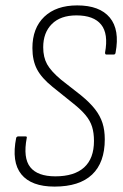

<svg xmlns="http://www.w3.org/2000/svg" viewBox="-20 -683 454 711"><path d="M182 8Q96 8 59 -37.5Q22 -83 40 -173Q43 -178 48 -178H74Q81 -178 79 -172Q65 -98 92 -64Q119 -30 185 -30Q255 -30 291.5 -63Q328 -96 328 -161Q328 -191 321 -213.5Q314 -236 297 -256.5Q280 -277 251 -300L175 -361Q134 -394 117 -426.5Q100 -459 100 -505Q100 -579 144 -621Q188 -663 266 -663Q349 -663 386.5 -618Q424 -573 408 -488Q407 -481 401 -481H374Q369 -481 369 -488Q382 -558 354.5 -592Q327 -626 263 -626Q204 -626 172 -594Q140 -562 140 -508Q140 -471 154.5 -445Q169 -419 206 -388L280 -330Q313 -303 332 -278.5Q351 -254 359.5 -227.5Q368 -201 368 -167Q368 -81 321 -36.5Q274 8 182 8Z"/></svg>

Font: Sofia Sans Condensed ExtraLight
Style: Italic
Weight: 250
Italic angle: -9°
Version: Version 4.100